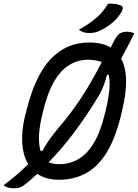

<svg xmlns="http://www.w3.org/2000/svg" viewBox="-53 -949 744 1035"><path d="M529 -929Q570 -931 597 -920Q608 -916 608.5 -906.5Q609 -897 603 -886Q565 -822 488 -785Q472 -777 458.5 -774Q445 -771 428 -771Q393 -771 372 -789Q427 -819 466 -852.5Q505 -886 529 -929ZM427 -720Q498 -720 544 -693Q547 -700 551 -707.5Q555 -715 559 -723Q576 -756 590.5 -767Q605 -778 632 -778Q653 -778 671 -769Q654 -734 636 -700Q618 -666 600 -633Q652 -538 603 -344L597 -318Q566 -195 518.5 -121Q471 -47 407.5 -13.5Q344 20 264 20Q196 20 148 -12Q128 7 108.5 23.5Q89 40 71 53Q52 66 24 66Q-16 66 -33 49Q-3 27 33 -3.5Q69 -34 99 -64Q72 -109 67 -175Q62 -241 82 -325L89 -351Q136 -543 221 -631.5Q306 -720 427 -720ZM170 -310Q147 -205 165 -136H177Q190 -164 211.5 -194Q233 -224 264 -262Q327 -334 384 -420.5Q441 -507 496 -615Q481 -620 461.5 -623.5Q442 -627 421 -627Q368 -627 321 -599Q274 -571 237 -506.5Q200 -442 175 -332ZM476 -427Q414 -325 347 -235.5Q280 -146 209 -74Q236 -64 266 -64Q321 -64 367.5 -90Q414 -116 450.5 -174.5Q487 -233 511 -331L516 -350Q531 -412 536 -461Q541 -510 533 -546H524Q506 -475 476 -427Z"/></svg>

Font: Recursive Sn Csl St
Style: Italic
Weight: 400
Italic angle: -15°
Version: Version 1.079;hotconv 1.0.112;makeotfexe 2.5.65598; ttfautoh